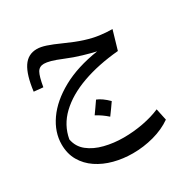

<svg xmlns="http://www.w3.org/2000/svg" viewBox="-179 -603 1082 1109"><g transform="rotate(-30 362.0 -48.0)"><path d="M74.7 -243.2Q87.9 -348.1 120.8 -397.9Q153.8 -447.8 212.9 -447.8Q238.3 -447.8 272.7 -436.5Q307.1 -425.3 363.3 -399.9Q425.8 -371.6 474.4 -356.2Q522.9 -340.8 565.2 -335Q607.4 -329.1 649.9 -329.1L613.3 -203.6Q476.6 -191.4 369.6 -153.1Q262.7 -114.7 196.5 -51.5Q130.4 11.7 115.2 98.6Q125 151.4 166 183.8Q207 216.3 267.1 231.4Q327.1 246.6 393.6 246.6Q459 246.6 523.7 234.4Q588.4 222.2 638.7 200.2L655.3 278.3Q603 314.9 534.4 333.5Q465.8 352.1 394 352.1Q329.1 352.1 269.5 336.4Q210 320.8 163.1 289.3Q116.2 257.8 89.1 210.9Q62 164.1 62 102.1Q62 20.5 114.5 -54.7Q167 -129.9 266.8 -185.1Q366.7 -240.2 508.8 -261.7Q475.6 -269 423.8 -284.2Q372.1 -299.3 321.8 -320.3Q276.9 -338.9 250 -346.2Q223.1 -353.5 206.1 -353.5Q175.3 -353.5 161.1 -328.6Q147 -303.7 135.7 -237.3ZM363.8 -23.6Q398.1 -10.5 438.1 29.1Q425.3 47.6 412.4 65.8Q399.4 84 385.4 102.9Q352 73 311.5 51.1Q325.1 31.7 337.9 13.7Q350.6 -4.3 363.8 -23.6Z"/></g></svg>

Font: Pinar-DS2-FD Medium
Style: Regular
Weight: 500
Designer: Amin Abedi
Version: Version 3.000